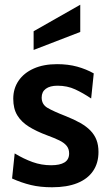

<svg xmlns="http://www.w3.org/2000/svg" viewBox="-20 -781 463 811"><path d="M200 10Q150 10 110.5 0.5Q71 -9 31 -27L42 -133Q80 -110 117.5 -96.5Q155 -83 196 -83Q233 -83 252.5 -95Q272 -107 272 -133Q272 -152 261.5 -165Q251 -178 230.5 -188Q210 -198 180 -209Q134 -226 102 -246Q70 -266 53 -294Q36 -322 36 -364Q36 -407 58.5 -440Q81 -473 122.5 -491.5Q164 -510 221 -510Q268 -510 306 -499.5Q344 -489 376 -471L365 -365Q331 -388 297.5 -403.5Q264 -419 223 -419Q191 -419 173.5 -406Q156 -393 156 -369Q156 -340 180.5 -325.5Q205 -311 259 -290Q294 -276 319.5 -261.5Q345 -247 362 -229.5Q379 -212 387.5 -190Q396 -168 396 -139Q396 -92 373 -58.5Q350 -25 306.5 -7.5Q263 10 200 10ZM122 -570V-649L319 -761V-646Z"/></svg>

Font: Cabin VF Beta
Style: Regular
Weight: 400
Designer: Pablo Impallari
Foundry: Pablo Impallari. http://www.impallari.com Igino Marini. http://www.ikern.com
Version: Version 2.200